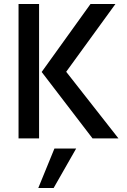

<svg xmlns="http://www.w3.org/2000/svg" viewBox="-20 -694 639 963"><path d="M312 -334 574 0H444L189 -333L434 -674H559ZM172 249 253 51H362L249 249ZM176 -674V0H73V-674Z"/></svg>

Font: Hind Medium
Style: Regular
Weight: 500
Designer: Manushi Parikh, Satya Rajpurohit
Foundry: Indian Type Foundry
Version: Version 1.201;PS 1.0;hotconv 1.0.78;makeotf.lib2.5.61930; tt